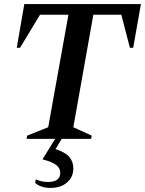

<svg xmlns="http://www.w3.org/2000/svg" viewBox="-20 -680 710 940"><path d="M110 0 113 -16 216 -57 315 -608H176L78 -446H62L99 -660H670L632 -446H616L574 -608H437L339 -57L429 -16L426 0H282L252 50Q299 65 319 88Q339 111 339 145Q339 186 308.5 213Q278 240 228 240Q202 240 182.5 233Q163 226 152 215L155 199H158Q169 204 183.5 207.5Q198 211 214 211Q275 211 275 166Q275 144 256 128.5Q237 113 188 100L250 0Z"/></svg>

Font: Spectral SC SemiBold
Style: Italic
Weight: 600
Italic angle: -10°
Designer: Jean-Baptiste Levee
Foundry: Production Type
Version: Version 2.001